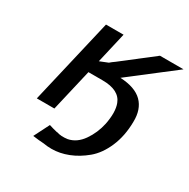

<svg xmlns="http://www.w3.org/2000/svg" viewBox="-148 -607 905 918"><g transform="rotate(30 304.5 -148.5)"><path d="M71 0 181 -471H278L239 -302L284 -320Q294 -329 310 -340L479 -471H609L368 -285Q451 -281 490 -242Q529 -203 527 -133Q526 -55 499.5 6.5Q473 68 431 103Q389 138 343 156Q297 174 252 174Q228 174 206 170H205Q183 169 146 164L189 79Q210 86 236 92L235 91Q261 100 296 95Q342 86 373.5 41Q405 -4 417 -60Q431 -131 415 -173Q393 -232 300 -232H222L168 0Z"/></g></svg>

Font: Coval
Style: Medium Italic
Weight: 500
Foundry: Context Ltd
Version: Version 001.000